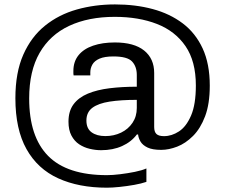

<svg xmlns="http://www.w3.org/2000/svg" viewBox="-20 -718 1045 891"><path d="M476.3 153Q345.7 153 250.1 109.5Q154.5 66 103 -26Q51.4 -118 51.4 -262Q51.4 -381.5 88.2 -464.5Q125 -547.5 189.1 -599Q253.1 -650.5 336.7 -674Q420.3 -697.5 513.5 -697.5Q608.5 -697.5 688.5 -676Q768.5 -654.5 828 -609.5Q887.5 -564.5 920.5 -493Q953.5 -421.5 953.5 -320.5Q953.5 -236 931.9 -178.7Q910.3 -121.5 875.7 -87Q841.1 -52.5 802.2 -37.5Q763.3 -22.5 728.1 -22.5Q687.3 -22.5 664.7 -33.4Q642 -44.3 632.1 -60.9Q622.3 -77.5 620.8 -94.1H615.3Q589.5 -59.6 546.8 -40.3Q504.2 -21 449.1 -21Q423.2 -21 396.3 -27.4Q369.4 -33.8 347.3 -48.4Q325.2 -63.1 311.5 -88.9Q297.8 -114.8 297.8 -153.2Q297.8 -202.6 321.4 -234.2Q345 -265.7 387.9 -283.6Q430.9 -301.4 488.8 -308.5Q546.7 -315.6 614.8 -315.6V-370.3Q614.8 -409 593 -432.5Q571.1 -456.1 506.5 -456.1Q465.3 -456.1 441.7 -445.8Q418.2 -435.5 408.7 -418.4Q399.1 -401.3 399.1 -382.4V-368H321.5Q320.5 -373 320.5 -377.5Q320.5 -382 320.5 -388.5Q320.5 -432.2 344.5 -461.8Q368.5 -491.3 412 -506.1Q455.5 -521 512.9 -521Q602.1 -521 648.8 -483.6Q695.5 -446.1 695.5 -379.3V-128.5Q695.5 -106 706.1 -96.1Q716.7 -86.2 741.2 -86.2Q776.8 -86.2 810.6 -108.2Q844.4 -130.2 866.7 -181.9Q888.9 -233.5 888.9 -321.5Q888.9 -433.6 840.9 -503.8Q792.8 -574 708.1 -606.9Q623.5 -639.8 512.5 -639.8Q390.7 -639.8 301.4 -598.2Q212.2 -556.6 163.8 -472.6Q115.4 -388.6 115.4 -261Q115.4 -83.6 203.4 5.6Q291.4 94.8 476.3 94.8Q502.4 94.8 537.5 90.5Q572.6 86.2 606 79.5Q639.3 72.7 659.4 63.7V126Q636.3 134 602.5 140Q568.6 146 534.5 149.5Q500.4 153 476.3 153ZM468.9 -86.5Q508.7 -86.5 542 -102.6Q575.2 -118.7 595 -148.2Q614.8 -177.7 614.8 -216.9V-254.6Q541 -254.6 488.7 -246.5Q436.5 -238.4 408.7 -217.8Q381 -197.1 381 -158.6Q381 -121.5 405.1 -104Q429.2 -86.5 468.9 -86.5Z"/></svg>

Font: Archivo Variable SemiBold
Style: Regular
Weight: 600
Designer: Hector Gatti
Foundry: Omnibus-Type
Version: Version 2.001